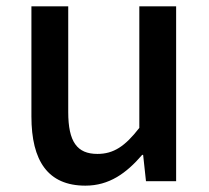

<svg xmlns="http://www.w3.org/2000/svg" viewBox="-20 -571 660 605"><path d="M249 14C324 14 378 -25 428 -83H431L440 0H535V-551H419V-168C374 -110 338 -86 287 -86C223 -86 195 -124 195 -218V-551H79V-204C79 -64 131 14 249 14Z"/></svg>

Font: Noto Sans CJK HK Medium
Style: Regular
Weight: 500
Designer: Ryoko NISHIZUKA 西塚涼子 (kana, bopomofo & ideographs); Paul D. Hunt (Latin, Greek & Cyrillic); Sandoll Communications 산돌커뮤니
Foundry: Adobe
Version: Version 2.004;hotconv 1.0.118;makeotfexe 2.5.65603